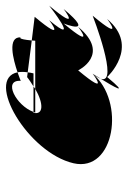

<svg xmlns="http://www.w3.org/2000/svg" viewBox="91 -540 439 662"><g transform="rotate(-90 311.0 -209.5)"><path d="M78.6 -176C45.8 -34 292.1 4 387.4 -110C387.4 -110 303.6 -46 398.9 -160C398.9 -160 453.6 -46 548.9 -160C548.9 -160 465.2 -96 560.5 -210C560.5 -210 515.2 -96 610.5 -210C610.5 -210 526.7 -146 622 -260C622 -260 476.7 -146 572 -260C572 -260 488.2 -196 583.6 -310L501.9 -320C502 -316 501 -312 501.1 -308H335.1C283.2 -278 244.6 -280 252.5 -314H255.5C277.3 -374 367.2 -421 362.7 -358C362.7 -358 374.8 -363 392.2 -369C369.3 -482 115.1 -334 78.6 -176ZM253.1 -308H335.1C337.6 -310 341 -312 343.5 -314H255.5C255 -312 253.6 -310 253.1 -308ZM343.5 -314H388.5C390.1 -321 391.7 -328 392.1 -334L375.6 -336C364.5 -327 354.1 -321 343.5 -314ZM392.2 -369C393.9 -359 394.3 -348 392.1 -334L501.9 -320C506.9 -372 512.7 -358 512.7 -358C515.5 -405 436.7 -384 392.2 -369ZM369.9 -82C379.4 -97 387.4 -110 387.4 -110C377.9 -99 372.5 -89 369.9 -82ZM369.9 -82C344.5 -41 306.7 23 375.9 -60C375.9 -60 480.5 54 575.9 -60C575.9 -60 492.1 4 587.4 -110C587.4 -110 347.9 -17 369.9 -82Z"/></g></svg>

Font: Digital Distortion
Style: Obl
Weight: 400
Version: Version 1